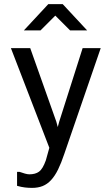

<svg xmlns="http://www.w3.org/2000/svg" viewBox="-20 -760 540 934"><path d="M63 144V76H75Q89 81 101.5 84.5Q114 88 123 88Q152 88 170 75Q188 62 203 20L220 -41L33 -526H127L254 -168L261 -142L268 -168L382 -526H470L293 -12Q278 33 262.5 64.5Q247 96 228.5 116Q210 136 187.5 145Q165 154 136 154Q119 154 101.5 152Q84 150 63 144ZM285 -740 404 -612H321L249 -684L177 -612H96L215 -740Z"/></svg>

Font: D2Coding
Style: Regular
Weight: 400
Monospace: yes
Designer: Yong-Rak Park; Jeong-Hwan Yoon; Sang-Min Lee;
Foundry: NHN Corporation
Version: Version 1.3.2; Build 20180524